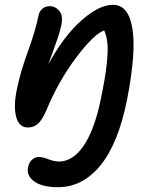

<svg xmlns="http://www.w3.org/2000/svg" viewBox="-20 -527 653 807"><path d="M224.1 259.8Q157.7 259.8 124 235.6Q90.3 211.4 98.1 175.8Q101.6 155.8 114.5 144.3Q127.4 132.8 144 132.8Q159.2 132.8 183.3 142.3Q207.5 151.9 228 151.9Q287.1 151.9 332.8 83.7Q378.4 15.6 404.8 -115.2Q422.4 -200.7 428.5 -257.1Q434.6 -313.5 431.6 -344.2Q428.7 -375 418 -398.9Q375.5 -384.8 300.8 -285.9Q226.1 -187 173.8 -61Q157.2 -22.9 139.6 -7.1Q122.1 8.8 97.2 8.8Q59.6 8.8 47.9 -36.1Q36.1 -81.1 50.8 -150.9Q64.5 -220.2 97.4 -311Q130.4 -401.9 142.1 -462.9Q146 -480 158.4 -490.5Q170.9 -501 189 -501Q212.9 -501 229.5 -480.7Q246.1 -460.4 237.8 -421.9Q231.9 -390.6 210.7 -333.5Q189.5 -276.4 183.1 -256.8Q248.5 -376 322.5 -441.4Q396.5 -506.8 455.1 -506.8Q520.5 -506.8 536.6 -406.5Q552.7 -306.2 514.2 -108.9Q477.1 76.7 402.1 168.2Q327.1 259.8 224.1 259.8Z"/></svg>

Font: Shantell Sans Irregular
Style: Italic
Weight: 500
Italic angle: -11.31°
Designer: Stephen Nixon, Anya Danilova, Shantell Martin
Foundry: Arrow Type
Version: Version 1.006;[9816181b4]